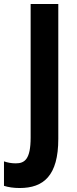

<svg xmlns="http://www.w3.org/2000/svg" viewBox="-78 -734 389 965"><path d="M21 211C141 211 215 149 215 -36V-714H76V-43C76 67 46 87 1 87C-21 87 -41 83 -58 77V200C-36 207 -10 211 21 211Z"/></svg>

Font: Noto Sans Sinhala Condensed
Style: Bold
Weight: 700
Width: 3
Designer: Jelle Bosma - Monotype Design Team
Foundry: Monotype Imaging Inc.
Version: Version 2.006